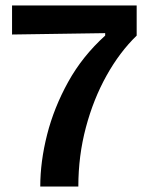

<svg xmlns="http://www.w3.org/2000/svg" viewBox="-20 -681 541 701"><path d="M127 0Q127 -91 152 -189.5Q177 -288 229 -382Q281 -476 364 -551V-560L24 -555V-661H479V-551Q417 -491 369 -405Q321 -319 293.5 -215.5Q266 -112 266 0Z"/></svg>

Font: Bricolage Grotesque 12pt SemiBold
Style: Regular
Weight: 600
Designer: Mathieu Triay
Foundry: Atelier Triay
Version: Version 1.001; ttfautohint (v1.8.4.7-5d5b);gftools[0.9.33.de